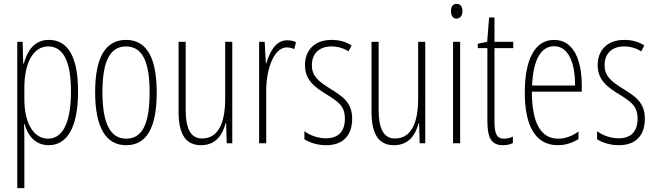

<svg xmlns="http://www.w3.org/2000/svg" viewBox="-20 -747 3415 1001"><path d="M235 -539C158 -539 123 -482 104 -416H101L98 -529H70V234H107V-29C107 -59 106 -85 105 -100H108C123 -46 160 10 234 10C327 10 387 -78 387 -270C387 -451 334 -539 235 -539ZM231 -505C313 -505 350 -421 350 -270C350 -89 297 -24 230 -24C157 -24 107 -103 107 -228V-291C107 -416 152 -505 231 -505Z M797 -265C797 -437 750 -539 637 -539C528 -539 476 -444 476 -267C476 -84 531 10 638 10C745 10 797 -82 797 -265ZM514 -267C514 -421 550 -505 637 -505C727 -505 760 -416 760 -266C760 -101 722 -24 638 -24C553 -24 514 -108 514 -267Z M1191 -529H1154V-233C1154 -90 1109 -25 1033 -25C978 -25 948 -70 948 -174V-529H911V-165C911 -49 947 10 1028 10C1107 10 1141 -47 1156 -104H1159L1162 0H1191Z M1477 -537C1414 -537 1385 -471 1368 -416H1366L1360 -529H1331V0H1368V-278C1368 -381 1406 -500 1476 -500C1490 -500 1505 -495 1514 -491L1523 -527C1508 -535 1491 -537 1477 -537Z M1816 -127C1816 -213 1767 -244 1701 -285C1637 -325 1606 -352 1606 -407C1606 -470 1647 -505 1708 -505C1740 -505 1774 -495 1797 -479L1813 -510C1785 -529 1748 -539 1709 -539C1616 -539 1570 -481 1570 -408C1570 -329 1620 -293 1687 -252C1746 -215 1778 -193 1778 -128C1778 -63 1745 -26 1680 -26C1638 -26 1596 -41 1567 -63V-21C1592 -5 1631 10 1681 10C1770 10 1816 -43 1816 -127Z M2197 -529H2160V-233C2160 -90 2115 -25 2039 -25C1984 -25 1954 -70 1954 -174V-529H1917V-165C1917 -49 1953 10 2034 10C2113 10 2147 -47 2162 -104H2165L2168 0H2197Z M2361 -727C2339 -727 2331 -709 2331 -688C2331 -667 2341 -650 2360 -650C2379 -650 2391 -665 2391 -689C2391 -709 2383 -727 2361 -727ZM2379 -529H2342V0H2379Z M2608 -24C2568 -24 2558 -53 2558 -115V-496H2656V-529H2558V-656H2530L2520 -529L2471 -519V-496H2521V-116C2521 -33 2539 10 2602 10C2623 10 2639 6 2654 -1V-35C2643 -29 2625 -24 2608 -24Z M2869 -539C2766 -539 2716 -433 2716 -264C2716 -97 2768 10 2888 10C2930 10 2966 -3 2996 -22V-61C2960 -36 2926 -24 2890 -24C2798 -24 2753 -109 2753 -269H3013V-303C3013 -425 2975 -539 2869 -539ZM2869 -506C2947 -506 2979 -412 2978 -301H2754C2760 -439 2802 -506 2869 -506Z M3342 -127C3342 -213 3293 -244 3227 -285C3163 -325 3132 -352 3132 -407C3132 -470 3173 -505 3234 -505C3266 -505 3300 -495 3323 -479L3339 -510C3311 -529 3274 -539 3235 -539C3142 -539 3096 -481 3096 -408C3096 -329 3146 -293 3213 -252C3272 -215 3304 -193 3304 -128C3304 -63 3271 -26 3206 -26C3164 -26 3122 -41 3093 -63V-21C3118 -5 3157 10 3207 10C3296 10 3342 -43 3342 -127Z"/></svg>

Font: Noto Sans Thai ExtCond ExtLt
Style: Regular
Weight: 200
Width: 2
Designer: Monotype Design Team
Foundry: Monotype Imaging Inc.
Version: Version 2.002